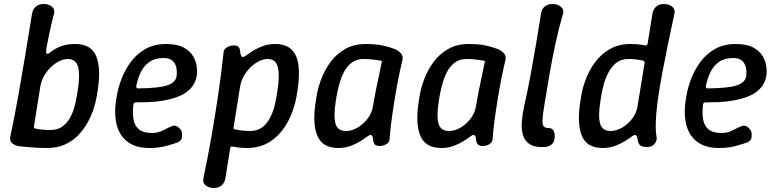

<svg xmlns="http://www.w3.org/2000/svg" viewBox="-20 -730 3886 960"><path d="M217 10Q171 10 140.5 7Q110 4 81 2Q59 0 42.5 -12.5Q26 -25 32 -48Q53 -149 71.5 -252Q90 -355 107 -458Q124 -561 140 -661Q144 -684 159 -697Q174 -710 199 -710Q215 -710 228 -704Q241 -698 247.5 -687.5Q254 -677 250 -661Q240 -624 230.5 -581Q221 -538 214 -500Q210 -477 210.5 -469Q211 -461 218 -461Q223 -461 238.5 -473.5Q254 -486 283 -498Q312 -510 356 -510Q436 -510 461 -449Q486 -388 468 -275L464 -250Q459 -219 447 -183Q435 -147 415.5 -113Q396 -79 368 -51Q340 -23 302.5 -6.5Q265 10 217 10ZM232 -80Q267 -80 290 -96Q313 -112 328 -137.5Q343 -163 351.5 -193Q360 -223 364 -250L368 -275Q381 -351 371 -393Q361 -435 319 -435Q291 -435 261 -415.5Q231 -396 209.5 -365Q188 -334 182 -300L150 -99Q149 -95 150.5 -92Q152 -89 154 -88Q168 -84 188.5 -82Q209 -80 232 -80Z M728 10Q680 10 647.5 -4Q615 -18 595 -42.5Q575 -67 566 -97Q557 -127 556 -160.5Q555 -194 560 -225L564 -250Q570 -289 587 -334Q604 -379 633 -419Q662 -459 706 -484.5Q750 -510 810 -510Q865 -510 897 -493Q929 -476 944.5 -450.5Q960 -425 963.5 -398.5Q967 -372 964 -352Q957 -313 933.5 -288Q910 -263 875.5 -249Q841 -235 802 -228Q763 -221 725.5 -219.5Q688 -218 659 -218Q654 -218 651 -215.5Q648 -213 647 -208Q642 -165 647.5 -133Q653 -101 675 -83Q697 -65 740 -65Q772 -65 799 -80Q826 -95 842 -100Q854 -104 864.5 -98.5Q875 -93 882.5 -82.5Q890 -72 890 -61Q892 -38 884 -29.5Q876 -21 871 -19Q853 -12 814 -1Q775 10 728 10ZM671 -288Q775 -289 817 -303.5Q859 -318 863 -350Q866 -374 861 -394.5Q856 -415 841 -427.5Q826 -440 799 -440Q756 -440 728 -421Q700 -402 684.5 -370Q669 -338 661 -298Q661 -294 663.5 -291Q666 -288 671 -288Z M1355 -510Q1409 -510 1437.5 -482.5Q1466 -455 1472.5 -402.5Q1479 -350 1467 -275L1463 -250Q1458 -219 1446 -183Q1434 -147 1414.5 -113Q1395 -79 1367 -51Q1339 -23 1301.5 -6.5Q1264 10 1216 10Q1191 10 1172.5 7.5Q1154 5 1143 3Q1133 0 1131 11L1107 161Q1103 184 1088 197Q1073 210 1048 210Q1025 210 1008.5 197Q992 184 997 161Q1019 58 1037.5 -48Q1056 -154 1071.5 -260Q1087 -366 1098 -469Q1099 -480 1107 -487.5Q1115 -495 1126 -499Q1137 -503 1148 -503Q1166 -503 1173 -495Q1180 -487 1181 -471Q1182 -461 1185 -453Q1188 -445 1195 -445Q1201 -445 1214 -455Q1227 -465 1247.5 -477.5Q1268 -490 1295 -500Q1322 -510 1355 -510ZM1318 -435Q1290 -435 1260 -415.5Q1230 -396 1208.5 -365Q1187 -334 1181 -300L1148 -94Q1146 -84 1156 -83Q1165 -81 1184.5 -78Q1204 -75 1230 -75Q1265 -75 1288.5 -91.5Q1312 -108 1327 -135Q1342 -162 1350.5 -192.5Q1359 -223 1363 -250L1367 -275Q1379 -351 1369.5 -393Q1360 -435 1318 -435Z M1672 10Q1592 10 1566.5 -51.5Q1541 -113 1559 -225L1563 -250Q1569 -289 1586 -334Q1603 -379 1632 -419Q1661 -459 1705 -484.5Q1749 -510 1809 -510Q1857 -510 1891 -503Q1925 -496 1953 -485Q1971 -478 1984 -464Q1997 -450 1992 -429Q1980 -380 1969.5 -325Q1959 -270 1950.5 -216Q1942 -162 1936 -115Q1930 -68 1928 -34Q1927 -18 1911.5 -9Q1896 0 1879 0Q1861 0 1854 -8Q1847 -16 1845 -32Q1845 -43 1842 -49Q1839 -55 1832 -55Q1826 -55 1813 -45Q1800 -35 1779.5 -22.5Q1759 -10 1732 0Q1705 10 1672 10ZM1710 -75Q1739 -75 1768 -92Q1797 -109 1818.5 -137.5Q1840 -166 1845 -200Q1851 -236 1858 -272Q1865 -308 1873 -344Q1881 -380 1888 -416Q1893 -425 1883 -427Q1871 -429 1847.5 -432Q1824 -435 1797 -435Q1763 -435 1739 -417Q1715 -399 1700 -370Q1685 -341 1676.5 -309Q1668 -277 1663 -250L1659 -225Q1647 -149 1657.5 -112Q1668 -75 1710 -75Z M2187 10Q2107 10 2081.5 -51.5Q2056 -113 2074 -225L2078 -250Q2084 -289 2101 -334Q2118 -379 2147 -419Q2176 -459 2220 -484.5Q2264 -510 2324 -510Q2372 -510 2406 -503Q2440 -496 2468 -485Q2486 -478 2499 -464Q2512 -450 2507 -429Q2495 -380 2484.5 -325Q2474 -270 2465.5 -216Q2457 -162 2451 -115Q2445 -68 2443 -34Q2442 -18 2426.5 -9Q2411 0 2394 0Q2376 0 2369 -8Q2362 -16 2360 -32Q2360 -43 2357 -49Q2354 -55 2347 -55Q2341 -55 2328 -45Q2315 -35 2294.5 -22.5Q2274 -10 2247 0Q2220 10 2187 10ZM2225 -75Q2254 -75 2283 -92Q2312 -109 2333.5 -137.5Q2355 -166 2360 -200Q2366 -236 2373 -272Q2380 -308 2388 -344Q2396 -380 2403 -416Q2408 -425 2398 -427Q2386 -429 2362.5 -432Q2339 -435 2312 -435Q2278 -435 2254 -417Q2230 -399 2215 -370Q2200 -341 2191.5 -309Q2183 -277 2178 -250L2174 -225Q2162 -149 2172.5 -112Q2183 -75 2225 -75Z M2706 5Q2657 8 2631 -7.5Q2605 -23 2595.5 -52.5Q2586 -82 2589 -120.5Q2592 -159 2601 -200Q2618 -275 2632.5 -353Q2647 -431 2660 -508.5Q2673 -586 2685 -661Q2688 -684 2703 -697Q2718 -710 2743 -710Q2759 -710 2772 -704Q2785 -698 2792 -687.5Q2799 -677 2795 -661Q2773 -586 2756.5 -508.5Q2740 -431 2726.5 -353Q2713 -275 2701 -200Q2693 -153 2692.5 -129Q2692 -105 2699.5 -97.5Q2707 -90 2721 -90Q2739 -91 2748 -76Q2757 -61 2752 -33Q2749 -15 2735 -5.5Q2721 4 2706 5Z M2994 10Q2914 10 2889 -51.5Q2864 -113 2882 -225L2886 -250Q2892 -289 2909 -334Q2926 -379 2955.5 -419Q2985 -459 3029 -484.5Q3073 -510 3133 -510Q3158 -510 3177 -507.5Q3196 -505 3206 -503Q3216 -500 3218 -511L3242 -661Q3246 -684 3261 -697Q3276 -710 3299 -710Q3324 -710 3340.5 -697Q3357 -684 3352 -661Q3314 -486 3291 -363Q3268 -240 3261.5 -162Q3255 -84 3263 -44Q3266 -28 3253.5 -11.5Q3241 5 3215 5Q3187 5 3178.5 -5.5Q3170 -16 3168 -32Q3167 -43 3164 -49Q3161 -55 3154 -55Q3148 -55 3135 -45Q3122 -35 3101.5 -22.5Q3081 -10 3054 0Q3027 10 2994 10ZM3033 -75Q3062 -75 3091 -92Q3120 -109 3141.5 -137.5Q3163 -166 3168 -200L3203 -416Q3203 -426 3195 -427Q3186 -429 3166.5 -432Q3147 -435 3121 -435Q3087 -435 3063 -417Q3039 -399 3023.5 -370Q3008 -341 2999 -309Q2990 -277 2986 -250L2982 -225Q2970 -149 2980.5 -112Q2991 -75 3033 -75Z M3576 10Q3528 10 3495.5 -4Q3463 -18 3443 -42.5Q3423 -67 3414 -97Q3405 -127 3404 -160.5Q3403 -194 3408 -225L3412 -250Q3418 -289 3435 -334Q3452 -379 3481 -419Q3510 -459 3554 -484.5Q3598 -510 3658 -510Q3713 -510 3745 -493Q3777 -476 3792.5 -450.5Q3808 -425 3811.5 -398.5Q3815 -372 3812 -352Q3805 -313 3781.5 -288Q3758 -263 3723.5 -249Q3689 -235 3650 -228Q3611 -221 3573.5 -219.5Q3536 -218 3507 -218Q3502 -218 3499 -215.5Q3496 -213 3495 -208Q3490 -165 3495.5 -133Q3501 -101 3523 -83Q3545 -65 3588 -65Q3620 -65 3647 -80Q3674 -95 3690 -100Q3702 -104 3712.5 -98.5Q3723 -93 3730.5 -82.5Q3738 -72 3738 -61Q3740 -38 3732 -29.5Q3724 -21 3719 -19Q3701 -12 3662 -1Q3623 10 3576 10ZM3519 -288Q3623 -289 3665 -303.5Q3707 -318 3711 -350Q3714 -374 3709 -394.5Q3704 -415 3689 -427.5Q3674 -440 3647 -440Q3604 -440 3576 -421Q3548 -402 3532.5 -370Q3517 -338 3509 -298Q3509 -294 3511.5 -291Q3514 -288 3519 -288Z"/></svg>

Font: Winky Sans
Style: Italic
Weight: 400
Italic angle: -8.97852°
Designer: Simon Atzbach
Foundry: typofactur
Version: Version 1.205